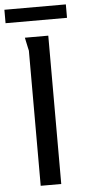

<svg xmlns="http://www.w3.org/2000/svg" viewBox="-78 -907 420 940"><g transform="rotate(-5 132.0 -437.0)"><path d="M69 -729H184V0H83V-664Q83 -665 79.5 -679.5Q76 -694 73 -710Q70 -726 69 -729ZM-19 -874H283V-808H-19Z"/></g></svg>

Font: Rosario Medium
Style: Regular
Weight: 500
Version: Version 1.201